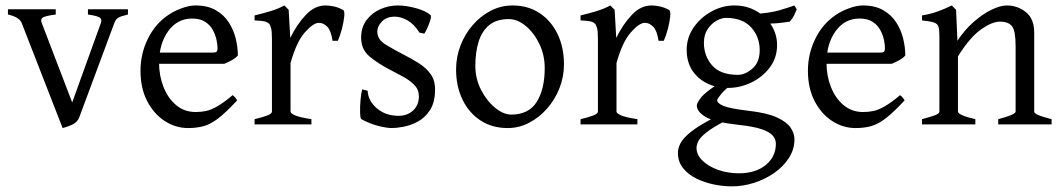

<svg xmlns="http://www.w3.org/2000/svg" viewBox="-20 -451 3845 696"><path d="M443.8 -398.4Q417 -392.1 408.2 -386.5Q399.4 -380.9 394.5 -367.7L267.6 -26.4Q260.3 -6.8 239.5 2Q218.8 10.7 207 13.2L58.6 -367.7Q49.8 -389.2 8.8 -398.4V-417.5H182.1V-398.4Q147.5 -394 136.5 -388.2Q125.5 -382.3 131.3 -367.7L241.7 -79.6L345.7 -367.7Q350.6 -381.3 341.3 -387.5Q332 -393.6 298.8 -398.4V-417.5H443.8Z M842.3 -250Q834.5 -240.7 821 -233.2Q807.6 -225.6 793 -219.7H535.2L536.1 -260.3H751.5Q761.7 -260.3 765.1 -263.7Q768.6 -267.1 768.6 -276.4Q768.6 -288.6 764.9 -306.4Q761.2 -324.2 751.7 -342Q742.2 -359.9 723.9 -371.8Q705.6 -383.8 676.3 -383.8Q622.6 -383.8 589.6 -337.9Q556.6 -292 556.6 -223.1Q556.6 -176.3 572.8 -135.5Q588.9 -94.7 618.7 -69.8Q648.4 -44.9 689.5 -44.9Q708.5 -44.9 726.3 -48.6Q744.1 -52.2 767.1 -65.2Q790 -78.1 823.2 -106Q828.6 -102.5 833.3 -96.7Q837.9 -90.8 839.8 -87.4Q799.8 -43.9 771.5 -22.2Q743.2 -0.5 718 6.3Q692.9 13.2 662.1 13.2Q616.2 13.2 576.9 -12.5Q537.6 -38.1 513.4 -84.7Q489.3 -131.3 489.3 -194.8Q489.3 -255.4 515.6 -309.6Q542 -363.8 588.4 -395.5Q608.4 -409.7 636.7 -420.4Q665 -431.2 689 -431.2Q732.9 -431.2 762.7 -413.8Q792.5 -396.5 809.8 -369.1Q827.1 -341.8 834.7 -310.3Q842.3 -278.8 842.3 -250Z M1224.1 -414.6Q1230 -411.1 1227.8 -390.4Q1225.6 -369.6 1219 -344.7Q1212.4 -319.8 1204.6 -303.2H1185.5Q1180.2 -339.8 1166.5 -354Q1152.8 -368.2 1135.7 -368.2Q1115.7 -368.2 1085.2 -333.7Q1054.7 -299.3 1033.2 -222.7V-46.4Q1033.2 -40 1050 -32.7Q1066.9 -25.4 1108.9 -19V0H902.8V-19Q932.6 -25.9 949.2 -32.5Q965.8 -39.1 965.8 -46.4V-308.1Q965.8 -337.9 962.6 -349.4Q959.5 -360.8 955.6 -364.7Q949.2 -371.1 938.5 -373.5Q927.7 -376 902.8 -377V-395Q931.6 -401.9 960 -410.4Q988.3 -418.9 1010.7 -431.2L1026.4 -415.5L1032.2 -313.5Q1056.6 -363.3 1088.9 -397.2Q1121.1 -431.2 1159.7 -431.2Q1174.3 -431.2 1191.2 -427.5Q1208 -423.8 1224.1 -414.6Z M1557.1 -127Q1557.1 -79.6 1538.3 -51.3Q1519.5 -22.9 1492.9 -9.3Q1466.3 4.4 1440.9 8.8Q1415.5 13.2 1402.3 13.2Q1381.3 13.2 1350.8 5.4Q1320.3 -2.4 1290 -19Q1286.1 -21.5 1285.4 -42.5Q1284.7 -63.5 1286.9 -88.6Q1289.1 -113.8 1293 -127L1312.5 -122.1Q1314.9 -84.5 1346.7 -57.9Q1378.4 -31.2 1424.8 -31.2Q1457 -31.2 1477.8 -50.8Q1498.5 -70.3 1498.5 -101.6Q1498.5 -126 1482.2 -142.8Q1465.8 -159.7 1440.2 -173.6Q1414.6 -187.5 1387.2 -201.7Q1350.1 -221.2 1319.6 -246.3Q1289.1 -271.5 1289.1 -314.5Q1289.1 -351.6 1308.3 -377.7Q1327.6 -403.8 1358.2 -417.5Q1388.7 -431.2 1422.4 -431.2Q1451.2 -431.2 1487.1 -421.6Q1522.9 -412.1 1540.5 -396.5Q1544.4 -393.1 1540 -378.4Q1535.6 -363.8 1528.8 -348.9Q1522 -334 1518.1 -329.1L1501 -332.5Q1480 -364.7 1456.3 -377.7Q1432.6 -390.6 1411.1 -390.6Q1381.3 -390.6 1364.5 -373Q1347.7 -355.5 1347.7 -336.9Q1347.7 -307.6 1378.4 -289.1Q1409.2 -270.5 1446.8 -251Q1473.1 -237.8 1498.5 -221.7Q1523.9 -205.6 1540.5 -183.1Q1557.1 -160.6 1557.1 -127Z M2024.4 -217.8Q2024.4 -172.9 2008.1 -131.3Q1991.7 -89.8 1963.1 -57.4Q1934.6 -24.9 1897.9 -5.9Q1861.3 13.2 1820.3 13.2Q1763.7 13.2 1721.7 -14.4Q1679.7 -42 1656.5 -90.1Q1633.3 -138.2 1633.3 -199.2Q1633.3 -244.1 1649.2 -285.6Q1665 -327.1 1693.4 -359.9Q1721.7 -392.6 1758.8 -411.9Q1795.9 -431.2 1837.9 -431.2Q1894.5 -431.2 1936.3 -403.3Q1978 -375.5 2001.2 -327.4Q2024.4 -279.3 2024.4 -217.8ZM1954.6 -204.1Q1954.6 -251.5 1935.1 -292Q1915.5 -332.5 1885.5 -357.2Q1855.5 -381.8 1824.7 -381.8Q1779.3 -381.8 1752.7 -359.4Q1726.1 -336.9 1714.6 -298.6Q1703.1 -260.3 1703.1 -212.4Q1703.1 -165 1724.1 -124.8Q1745.1 -84.5 1775.1 -60.1Q1805.2 -35.6 1833 -35.6Q1896.5 -35.6 1925.5 -81.5Q1954.6 -127.4 1954.6 -204.1Z M2405.8 -414.6Q2411.6 -411.1 2409.4 -390.4Q2407.2 -369.6 2400.6 -344.7Q2394 -319.8 2386.2 -303.2H2367.2Q2361.8 -339.8 2348.1 -354Q2334.5 -368.2 2317.4 -368.2Q2297.4 -368.2 2266.8 -333.7Q2236.3 -299.3 2214.8 -222.7V-46.4Q2214.8 -40 2231.7 -32.7Q2248.5 -25.4 2290.5 -19V0H2084.5V-19Q2114.3 -25.9 2130.9 -32.5Q2147.5 -39.1 2147.5 -46.4V-308.1Q2147.5 -337.9 2144.3 -349.4Q2141.1 -360.8 2137.2 -364.7Q2130.9 -371.1 2120.1 -373.5Q2109.4 -376 2084.5 -377V-395Q2113.3 -401.9 2141.6 -410.4Q2169.9 -418.9 2192.4 -431.2L2208 -415.5L2213.9 -313.5Q2238.3 -363.3 2270.5 -397.2Q2302.7 -431.2 2341.3 -431.2Q2356 -431.2 2372.8 -427.5Q2389.6 -423.8 2405.8 -414.6Z M2859.9 53.7Q2859.9 90.3 2839.8 121.6Q2819.8 152.8 2786.4 176Q2752.9 199.2 2713.1 211.9Q2673.3 224.6 2633.8 224.6Q2602.5 224.6 2568.4 217.8Q2534.2 210.9 2504.4 196.3Q2474.6 181.6 2456.1 158.4Q2437.5 135.3 2437.5 102.5Q2437.5 85.9 2447.3 67.4Q2457 48.8 2486.3 25.6Q2515.6 2.4 2574.2 -27.3Q2574.2 -27.3 2582.5 -26.4Q2590.8 -25.4 2599.9 -22.5Q2608.9 -19.5 2609.9 -13.2Q2562 11.7 2539.6 30Q2517.1 48.3 2511 61.5Q2504.9 74.7 2504.9 85Q2504.9 109.9 2526.1 130.9Q2547.4 151.9 2582.5 164.6Q2617.7 177.2 2658.7 177.2Q2719.2 177.2 2755.9 147Q2792.5 116.7 2792.5 70.3Q2792.5 53.7 2781.2 40.5Q2770 27.3 2740.7 17.3Q2711.4 7.3 2656.7 1.5Q2568.4 -8.3 2537.1 -27.6Q2505.9 -46.9 2505.9 -68.4Q2505.9 -76.7 2520.3 -96.2Q2534.7 -115.7 2586.9 -149.4L2650.4 -157.2Q2610.4 -130.4 2595 -111.1Q2579.6 -91.8 2579.6 -87.9Q2579.6 -77.1 2601.8 -67.4Q2624 -57.6 2694.3 -49.3Q2759.8 -42 2795.7 -25.6Q2831.5 -9.3 2845.7 11.5Q2859.9 32.2 2859.9 53.7ZM2868.2 -417.5Q2863.3 -405.3 2858.2 -394.5Q2853 -383.8 2842.8 -372.6Q2818.8 -368.7 2793.7 -366.5Q2768.6 -364.3 2730.5 -365.2L2709.5 -399.9Q2769 -403.3 2803.7 -413.3Q2838.4 -423.3 2859.4 -431.2ZM2796.9 -287.6Q2796.9 -241.7 2770.8 -206.8Q2744.6 -171.9 2703.9 -152.1Q2663.1 -132.3 2619.1 -132.3Q2554.2 -132.3 2511.7 -169.9Q2469.2 -207.5 2469.2 -270Q2469.2 -314.5 2494.1 -350.8Q2519 -387.2 2558.8 -409.2Q2598.6 -431.2 2642.1 -431.2Q2686 -431.2 2720.9 -411.4Q2755.9 -391.6 2776.4 -359.1Q2796.9 -326.7 2796.9 -287.6ZM2733.9 -269.5Q2733.9 -317.4 2702.9 -351.8Q2671.9 -386.2 2610.8 -386.2Q2596.2 -386.2 2577.6 -376Q2559.1 -365.7 2545.4 -345.7Q2531.7 -325.7 2531.7 -295.9Q2531.7 -248 2561.5 -213.9Q2591.3 -179.7 2654.8 -179.7Q2681.2 -179.7 2707.5 -202.4Q2733.9 -225.1 2733.9 -269.5Z M3261.7 -250Q3253.9 -240.7 3240.5 -233.2Q3227.1 -225.6 3212.4 -219.7H2954.6L2955.6 -260.3H3170.9Q3181.2 -260.3 3184.6 -263.7Q3188 -267.1 3188 -276.4Q3188 -288.6 3184.3 -306.4Q3180.7 -324.2 3171.1 -342Q3161.6 -359.9 3143.3 -371.8Q3125 -383.8 3095.7 -383.8Q3042 -383.8 3009 -337.9Q2976.1 -292 2976.1 -223.1Q2976.1 -176.3 2992.2 -135.5Q3008.3 -94.7 3038.1 -69.8Q3067.9 -44.9 3108.9 -44.9Q3127.9 -44.9 3145.8 -48.6Q3163.6 -52.2 3186.5 -65.2Q3209.5 -78.1 3242.7 -106Q3248 -102.5 3252.7 -96.7Q3257.3 -90.8 3259.3 -87.4Q3219.2 -43.9 3190.9 -22.2Q3162.6 -0.5 3137.5 6.3Q3112.3 13.2 3081.5 13.2Q3035.6 13.2 2996.3 -12.5Q2957 -38.1 2932.9 -84.7Q2908.7 -131.3 2908.7 -194.8Q2908.7 -255.4 2935.1 -309.6Q2961.4 -363.8 3007.8 -395.5Q3027.8 -409.7 3056.2 -420.4Q3084.5 -431.2 3108.4 -431.2Q3152.3 -431.2 3182.1 -413.8Q3211.9 -396.5 3229.2 -369.1Q3246.6 -341.8 3254.2 -310.3Q3261.7 -278.8 3261.7 -250Z M3598.6 0V-19Q3661.6 -35.6 3661.6 -46.4V-284.2Q3661.6 -338.9 3648.7 -355.7Q3635.7 -372.6 3604 -372.6Q3576.7 -372.6 3536.4 -344.5Q3496.1 -316.4 3452.6 -246.6V-46.4Q3452.6 -40 3469.7 -32.7Q3486.8 -25.4 3515.6 -19V0H3322.3V-19Q3352.1 -26.9 3368.7 -33Q3385.3 -39.1 3385.3 -46.4V-319.3Q3385.3 -342.8 3382.1 -353.8Q3378.9 -364.7 3365.7 -369.4Q3352.5 -374 3322.3 -377V-395Q3352.5 -399.9 3378.9 -409.4Q3405.3 -418.9 3430.2 -431.2L3445.8 -415.5L3450.7 -303.2Q3477.1 -343.3 3509.8 -371.8Q3542.5 -400.4 3574.5 -415.8Q3606.4 -431.2 3629.4 -431.2Q3668.5 -431.2 3698.7 -407.2Q3729 -383.3 3729 -332.5V-46.4Q3729 -40.5 3742.7 -34.4Q3756.3 -28.3 3792 -19V0Z"/></svg>

Font: Dai Banna SIL Light
Style: Regular
Weight: 300
Designer: Victor Gaultney
Foundry: SIL International
Version: Version 4.000